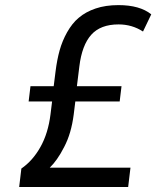

<svg xmlns="http://www.w3.org/2000/svg" viewBox="-20 -743 627 763"><path d="M451.2 -646Q379.4 -646 342.5 -604.7Q305.7 -563.5 295.4 -479.5L285.6 -400.4H462.9L455.6 -339.8H279.3L272.9 -287.6Q268.1 -250.5 258.8 -218.5Q249.5 -186.5 234.9 -158.7Q220.7 -130.9 206.3 -110.6Q191.9 -90.3 177.7 -76.7H498.5L489.3 0H56.2L64.9 -73.2Q109.9 -104 140.6 -158.7Q171.4 -213.4 180.7 -288.6L187 -339.8H93.8L101.1 -400.4H193.4L200.7 -458.5Q206.5 -505.4 217 -543Q227.5 -580.6 246.6 -614.7Q256.3 -631.8 267.8 -646.5Q279.3 -661.1 293 -672.4Q320.3 -695.8 359.9 -709.2Q399.4 -722.7 450.7 -722.7Q535.6 -722.7 581.1 -686L548.3 -617.7Q504.9 -646 451.2 -646Z"/></svg>

Font: Ride
Style: Italic
Weight: 400
Version: Version 3.000